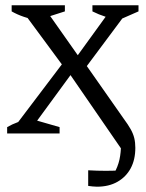

<svg xmlns="http://www.w3.org/2000/svg" viewBox="-20 -504 551 725"><path d="M346 201Q338 201 329.5 200Q321 199 313 198V139Q330 140 347 140.5Q364 141 380 141Q396 141 411.5 140.5Q427 140 443 139L410 152Q425 126 431 99Q437 72 437 38Q437 30 437 22.5Q437 15 436 7L451 77L232 -241L297 -270L447 -56Q464 -33 473.5 -16Q483 1 487 17.5Q491 34 491 54Q491 99 473.5 131.5Q456 164 423.5 182.5Q391 201 346 201ZM7 0V-24Q26 -35 48 -43Q70 -51 94 -56L205 -24V0ZM44 -18V-37L231 -284H297L265 -246L98 -18ZM122 -428Q95 -432 70 -440.5Q45 -449 24 -461V-484H225V-461ZM229 -240 71 -454V-474H148L286 -278H261L403 -474H458V-456L297 -240ZM430 -429Q403 -433 378 -441Q353 -449 329 -461V-484H503V-461Z"/></svg>

Font: Piazzolla 24pt
Style: Regular
Weight: 400
Designer: Juan Pablo del Peral
Foundry: Huerta Tipografica
Version: Version 2.005